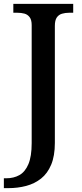

<svg xmlns="http://www.w3.org/2000/svg" viewBox="-34 -734 424 994"><path d="M-14 240V189H-2Q37 189 66.5 172.5Q96 156 113 116Q130 76 130 7V-604Q130 -631 119.5 -645Q109 -659 92.5 -663.5Q76 -668 56 -668H35V-714H345V-668H324Q304 -668 287 -663Q270 -658 260 -643.5Q250 -629 250 -600V6Q250 73 231 118.5Q212 164 178.5 190.5Q145 217 101.5 228.5Q58 240 9 240Z"/></svg>

Font: Noto Rashi Hebrew Medium
Style: Regular
Weight: 500
Version: Version 1.006